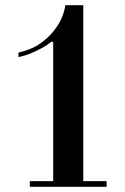

<svg xmlns="http://www.w3.org/2000/svg" viewBox="-20 -720 481 740"><path d="M185 -559H178Q167 -550 154 -542Q141 -534 118 -523Q95 -512 80 -507.5Q65 -503 51 -500V-517Q99 -529 126.5 -546.5Q154 -564 178 -590Q199 -614 212.5 -639.5Q226 -665 232 -700H301V-22H391V0H95V-22H185Z"/></svg>

Font: EIisabethische
Style: Book
Weight: 400
Designer: Salychow
Version: Version 1.3